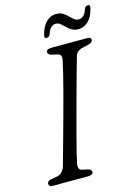

<svg xmlns="http://www.w3.org/2000/svg" viewBox="-129 -935 718 1005"><g transform="rotate(-15 230.5 -433.0)"><path d="M182 -82.5Q178 -63 182.2 -53Q186.5 -43 202 -40.5L227.5 -35.5Q247.5 -30.5 247.5 -16.5Q247.5 -8.5 239.8 -4.2Q232 0 220.5 0H30.5Q17 0 12.5 -4Q8 -8 8 -15.5Q6.5 -31 30 -35.5L59.5 -40.5Q93 -46 105.5 -83.5Q110.5 -102 121.8 -142Q133 -182 147.5 -234.5Q162 -287 177.8 -344.2Q193.5 -401.5 207.8 -455.5Q222 -509.5 232.5 -552.2Q243 -595 247.5 -618Q251.5 -636 247.8 -645.5Q244 -655 228 -658.5L200.5 -664.5Q180 -669.5 180 -683.5Q180 -700 214 -700H401.5Q414 -700 418.5 -696.5Q423 -693 423 -686Q423 -671 398 -665L366.5 -657.5Q334 -651 326 -623.5Q319 -598.5 306.2 -553Q293.5 -507.5 278 -451.5Q262.5 -395.5 246.8 -336.8Q231 -278 217 -225.5Q203 -173 193.8 -135Q184.5 -97 182 -82.5ZM371 -757Q350 -757 335.5 -765.8Q321 -774.5 309.5 -786Q298 -797.5 287 -806.5Q276 -815.5 262 -815.5Q232 -815.5 217.5 -770.5Q211.5 -756 198.5 -756Q183 -756 189 -775Q200.5 -820 224 -842.2Q247.5 -864.5 277.5 -864.5Q298.5 -864.5 313 -855.8Q327.5 -847 338.8 -835.2Q350 -823.5 361 -814.8Q372 -806 386 -806Q416.5 -806 430.5 -850.5Q436.5 -865.5 450 -865.5Q465 -865.5 459 -846Q447.5 -800.5 424 -778.8Q400.5 -757 371 -757Z"/></g></svg>

Font: Fraunces 9pt Soft Light
Style: Italic
Weight: 300
Italic angle: -16°
Version: Version 1.000;[0bf87f6ff]